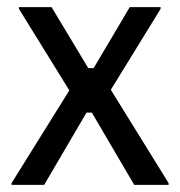

<svg xmlns="http://www.w3.org/2000/svg" viewBox="-20 -520 507 540"><path d="M12.5 0V-5L175 -265.8L33.3 -495V-500H125L228.3 -328.3H243.3L345 -500H431.7V-495L291.7 -267.5L454.2 -5V0H357.5L238.3 -203.3H223.3L104.2 0Z"/></svg>

Font: Familjen Grotesk GF
Style: Regular
Weight: 400
Designer: Anders Wikstroem, Jonas Baeckman, Matilda Gysing, Kristian Moeller
Foundry: Familjen STHLM AB
Version: Version 2.000; Beta; Release 4; Build 6